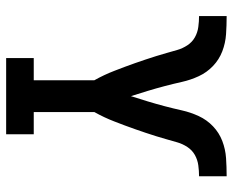

<svg xmlns="http://www.w3.org/2000/svg" viewBox="-88 -688 775 640"><g transform="rotate(90 300.0 -367.5)"><path d="M173 0V-92H247V-294Q238 -310 230 -327Q222 -344 215.5 -361Q209 -378 202.5 -395Q196 -412 190 -429.5Q184 -447 178 -464.5Q172 -482 166.5 -500Q161 -518 156 -535.5Q151 -553 146 -570.5Q141 -588 130.5 -604Q120 -620 104 -629Q88 -638 69.5 -640.5Q51 -643 33 -643V-735H34Q64 -735 93.5 -733Q123 -731 150.5 -720.5Q178 -710 199.5 -689.5Q221 -669 233.5 -642Q246 -615 252.5 -586Q259 -557 266.5 -528.5Q274 -500 282.5 -472Q291 -444 300 -416Q309 -444 317.5 -472Q326 -500 333.5 -528.5Q341 -557 347.5 -586Q354 -615 366.5 -642Q379 -669 400.5 -689.5Q422 -710 449.5 -720.5Q477 -731 506.5 -733Q536 -735 566 -735H567V-643Q549 -643 530.5 -640.5Q512 -638 496 -629Q480 -620 469.5 -604Q459 -588 454 -570.5Q449 -553 444 -535.5Q439 -518 433.5 -500Q428 -482 422 -464.5Q416 -447 410 -429.5Q404 -412 397.5 -395Q391 -378 384.5 -361Q378 -344 370 -327Q362 -310 353 -294V-92H427V0Z"/></g></svg>

Font: Iosevka Curly Slab SmBdEx
Style: Regular
Weight: 600
Width: 7
Monospace: yes
Designer: Belleve Invis
Foundry: Belleve Invis
Version: Version 11.1.0; ttfautohint (v1.8.3)